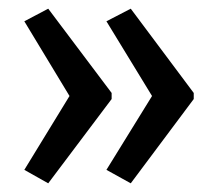

<svg xmlns="http://www.w3.org/2000/svg" viewBox="-20 -485 500 442"><path d="M426 -257V-271L281 -465L225 -436L330 -264L225 -94L281 -63ZM237 -257V-271L91 -465L36 -436L140 -264L36 -94L91 -63Z"/></svg>

Font: Noto Sans Arabic ExtCond
Style: Regular
Weight: 400
Width: 2
Designer: Monotype Design Team, Nadine Chahine, Nizar Qandah and Khaled Hosny
Foundry: Monotype Imaging Inc.
Version: Version 2.012